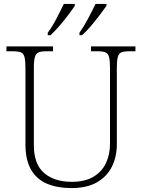

<svg xmlns="http://www.w3.org/2000/svg" viewBox="-20 -951 727 981"><path d="M345 10Q274 10 221 -12Q168 -34 139 -83.5Q110 -133 110 -214V-606Q110 -642 105 -660Q100 -678 86.5 -683.5Q73 -689 48 -689H13V-714H251V-689H215Q191 -689 177.5 -683.5Q164 -678 158.5 -660Q153 -642 153 -605V-210Q153 -112 205.5 -67Q258 -22 346 -22Q414 -22 457.5 -48Q501 -74 521.5 -118Q542 -162 542 -216V-606Q542 -642 537 -660Q532 -678 518.5 -683.5Q505 -689 481 -689H445V-714H672V-689H639Q614 -689 600.5 -683.5Q587 -678 582 -660Q577 -642 577 -605V-215Q577 -150 551.5 -99Q526 -48 474.5 -19Q423 10 345 10ZM386 -784Q407 -813 429.5 -855Q452 -897 468 -931H524V-921Q512 -904 490.5 -875.5Q469 -847 444.5 -818Q420 -789 399 -771H386ZM224 -784Q246 -813 268 -855Q290 -897 306 -931H362V-921Q351 -904 329.5 -875.5Q308 -847 283 -818Q258 -789 238 -771H224Z"/></svg>

Font: Noto Serif Hentaigana ExtraLight
Style: Regular
Weight: 200
Designer: Kazuhiro Yamada
Foundry: nipponia
Version: Version 1.000